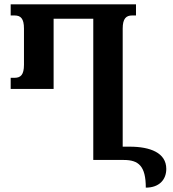

<svg xmlns="http://www.w3.org/2000/svg" viewBox="-20 -734 793 881"><path d="M575 -61H543V-603C543 -649 559 -663 586 -663H604V-714H29V-663H47C75 -663 90 -649 90 -603V-437C90 -391 75 -377 47 -377H29V-326H226V-648H408V0H548C616 0 649 28 649 127C710 127 743 91 743 41C743 -33 669 -61 575 -61Z"/></svg>

Font: Noto Serif Georgian ExtraCondensed Bold
Style: Regular
Weight: 700
Width: 2
Designer: Monotype Design Team, Akaki Razmadze
Foundry: Google LLC
Version: Version 2.003